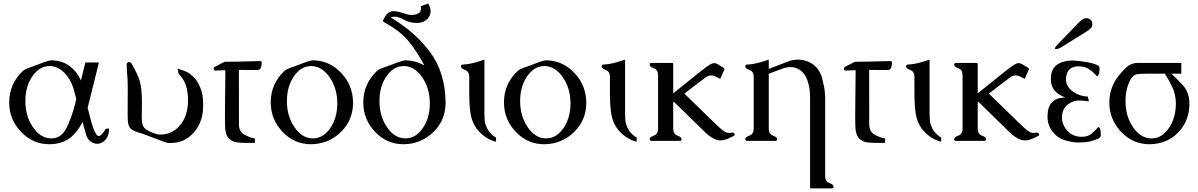

<svg xmlns="http://www.w3.org/2000/svg" viewBox="-20 -799 6793 1089"><path d="M276.9 -457Q335.9 -454.1 376.5 -423.1Q417 -392.1 439 -342.8Q446.3 -372.1 452.4 -396.7Q458.5 -421.4 464.4 -444.8H541Q530.3 -401.4 519.8 -358.9Q509.3 -316.4 483.4 -212.4Q479.5 -195.8 477.1 -188Q485.4 -155.8 492.2 -128.9Q499 -102.1 505.4 -83Q523.4 -27.3 540.5 -27.3H541Q555.2 -27.8 580.1 -68.8L598.6 -69.8Q598.6 -29.8 580.1 -8.3Q561.5 13.2 538.1 16.1Q534.7 16.6 531.7 16.6Q513.2 16.6 495.1 4.4Q474.1 -9.8 466.3 -42Q462.4 -56.6 457.8 -73Q453.1 -89.4 448.2 -107.9Q421.4 -51.8 378.2 -17.6Q335 16.6 265.6 19H259.3Q167 19 100.6 -49.8Q32.2 -120.6 32.2 -217.8V-219.2Q32.7 -324.7 110.8 -397.5Q120.1 -405.8 137.9 -412.1Q155.8 -418.5 190.9 -431.6Q211.4 -439.5 236.8 -448.7Q260.7 -457 275.4 -457ZM412.6 -236.8Q408.2 -253.4 404.1 -270Q399.9 -286.6 395.5 -301.3Q377.9 -353.5 343.8 -387.5Q309.6 -421.4 267.1 -424.3H261.2Q205.6 -424.3 166 -369.6Q124 -311.5 124 -226.6V-224.6Q124 -141.1 165.5 -79.6Q207 -17.1 266.1 -14.2H272.5Q326.7 -14.2 356 -71.3Q386.7 -131.3 406.7 -212.4Q410.6 -229 412.6 -236.8Z M784.2 -42Q742.7 -53.2 728 -64Q713.4 -74.2 708.5 -92.8Q704.1 -108.9 704.1 -144L704.6 -288.6Q704.6 -325.2 704.1 -339.4Q702.6 -368.7 700.7 -388.7Q698.7 -408.7 698.7 -436.5Q698.7 -441.9 708 -446.3Q710 -447.3 712.4 -447.3Q717.3 -447.3 724.1 -441.9Q762.7 -377.9 774.9 -330.6Q782.2 -298.8 784.2 -256.3Q784.7 -240.7 784.7 -223.6V-206.5Q784.2 -179.7 784.2 -146V-133.3Q784.2 -112.8 786.6 -101.1Q790 -79.6 805.2 -67.4Q818.8 -55.7 856 -42.5Q869.1 -37.1 880.9 -36.1Q886.7 -35.6 892.6 -35.6Q910.6 -35.6 929.2 -41Q976.1 -53.7 1008.8 -98.1Q1040 -141.1 1045.9 -209Q1046.4 -218.8 1046.4 -229Q1046.4 -263.2 1039.1 -297.9Q1028.8 -342.3 999.5 -373.5Q997.6 -376 993.7 -378.9L987.3 -410.6L1032.7 -394Q1044.4 -389.2 1056.2 -380.9Q1085.4 -357.9 1098.1 -337.4Q1123 -296.9 1128.9 -256.8Q1132.3 -232.9 1132.3 -206.5Q1132.3 -189 1130.9 -170.4Q1123.5 -95.2 1075.2 -43Q1025.9 9.3 959 11.7Q952.1 12.2 939.5 12.2Q927.2 11.2 914.6 6.8Z M1335 -402.3 1335.4 -92.8Q1335.4 -49.8 1369.9 -33Q1404.3 -16.1 1425.8 -13.7V11.2H1359.9Q1341.3 10.7 1321 8.1Q1300.8 5.4 1281.2 -10.7Q1256.8 -31.2 1256.3 -92.3Q1255.9 -118.7 1255.9 -142.1Q1255.9 -173.3 1256.3 -199.7L1258.3 -400.9Q1222.2 -399.9 1204.1 -398.9H1201.7Q1192.4 -398.9 1191.9 -408.2V-409.2Q1191.9 -417 1200.7 -421.4Q1210 -425.3 1240.2 -441.4Q1246.1 -444.3 1248.5 -445.8Q1254.4 -448.7 1258.3 -448.7L1336.4 -449.7L1457 -452.6H1457.5Q1464.4 -452.6 1464.4 -440.4Q1464.4 -434.1 1462.4 -423.8Q1458.5 -401.9 1440.9 -401.9Z M1760.3 -457Q1852.5 -453.1 1916.7 -383.8Q1981 -314.5 1982.4 -219.2V-216.3Q1982.4 -119.1 1915.5 -52.2Q1847.2 16.1 1749 19H1742.7Q1650.4 19 1584 -49.8Q1515.6 -120.6 1515.6 -217.8V-219.2Q1516.1 -324.7 1594.2 -397.5Q1603.5 -405.8 1621.3 -412.1Q1639.2 -418.5 1674.3 -431.6Q1694.8 -439.5 1720.2 -448.7Q1744.1 -457 1758.8 -457ZM1750.5 -424.3H1744.6Q1689 -424.3 1649.4 -369.6Q1607.4 -311.5 1607.4 -226.6V-224.6Q1607.4 -141.1 1648.9 -79.6Q1690.4 -17.1 1749.5 -14.2H1755.9Q1811 -14.2 1850.6 -68.8Q1892.6 -126.5 1893.1 -211.4Q1893.1 -296.4 1851.1 -358.6Q1809.1 -420.9 1750.5 -424.3Z M2275.4 -424.3H2269.5Q2213.9 -424.3 2174.3 -369.6Q2132.3 -311.5 2132.3 -226.6V-224.6Q2132.3 -141.1 2173.8 -79.6Q2215.3 -17.1 2274.4 -14.2H2280.8Q2335.9 -14.2 2375.5 -68.8Q2417.5 -126.5 2418 -211.4Q2418 -296.4 2376 -358.6Q2334 -420.9 2275.4 -424.3ZM2217.8 -735.4Q2244.6 -732.9 2279.3 -720.7Q2297.9 -713.9 2314.9 -713.9Q2329.1 -713.9 2342.3 -718.3Q2367.7 -726.6 2367.7 -749.5Q2367.7 -755.9 2365.7 -763.2L2408.2 -779.3Q2422.4 -755.4 2422.4 -734.9Q2422.4 -715.3 2410.2 -698.7Q2388.7 -670.4 2348.6 -668.9H2341.8Q2302.7 -668.9 2266.6 -689.5Q2239.3 -704.6 2217.8 -704.6Q2208.5 -704.6 2200.7 -701.7Q2199.2 -701.2 2197.3 -699.2Q2337.4 -615.2 2421.1 -501.2Q2504.9 -387.2 2507.3 -219.2V-216.3Q2507.3 -119.1 2440.4 -52.2Q2372.1 16.1 2273.9 19H2267.6Q2175.3 19 2108.9 -49.8Q2040.5 -120.6 2040.5 -217.8V-219.2Q2041 -324.7 2119.1 -397.5Q2128.4 -405.8 2146.2 -412.1Q2164.1 -418.5 2199.2 -431.6Q2219.7 -439.5 2245.1 -448.7Q2269 -457 2283.7 -457H2285.2Q2340.3 -454.6 2387.2 -427.7Q2344.2 -508.3 2297.4 -565.4Q2250.5 -622.6 2161.1 -671.4Q2151.9 -676.3 2151.9 -681.2Q2151.9 -682.6 2152.8 -684.1Q2156.2 -690.4 2162.1 -700.7Q2180.2 -735.4 2212.4 -735.4Z M2727.5 -150.4Q2727.5 -113.8 2733.4 -94.7Q2748.5 -44.9 2793.5 -18.6V4.9Q2740.7 -7.3 2697.3 -52.7Q2666.5 -85 2654.1 -130.4Q2641.6 -175.8 2641.6 -270V-362.8Q2641.6 -393.6 2617.9 -402.1Q2594.2 -410.6 2594.2 -422.4Q2594.2 -432.6 2604 -432.6Q2635.3 -434.1 2666 -442.1Q2696.8 -450.2 2727.5 -460.9Z M3083 -457Q3175.3 -453.1 3239.5 -383.8Q3303.7 -314.5 3305.2 -219.2V-216.3Q3305.2 -119.1 3238.3 -52.2Q3169.9 16.1 3071.8 19H3065.4Q2973.1 19 2906.7 -49.8Q2838.4 -120.6 2838.4 -217.8V-219.2Q2838.9 -324.7 2917 -397.5Q2926.3 -405.8 2944.1 -412.1Q2961.9 -418.5 2997.1 -431.6Q3017.6 -439.5 3043 -448.7Q3066.9 -457 3081.5 -457ZM3073.2 -424.3H3067.4Q3011.7 -424.3 2972.2 -369.6Q2930.2 -311.5 2930.2 -226.6V-224.6Q2930.2 -141.1 2971.7 -79.6Q3013.2 -17.1 3072.3 -14.2H3078.6Q3133.8 -14.2 3173.3 -68.8Q3215.3 -126.5 3215.8 -211.4Q3215.8 -296.4 3173.8 -358.6Q3131.8 -420.9 3073.2 -424.3Z M3525.4 -150.4Q3525.4 -113.8 3531.2 -94.7Q3546.4 -44.9 3591.3 -18.6V4.9Q3538.6 -7.3 3495.1 -52.7Q3464.4 -85 3451.9 -130.4Q3439.5 -175.8 3439.5 -270V-362.8Q3439.5 -393.6 3415.8 -402.1Q3392.1 -410.6 3392.1 -422.4Q3392.1 -432.6 3401.9 -432.6Q3433.1 -434.1 3463.9 -442.1Q3494.6 -450.2 3525.4 -460.9Z M3798.3 -69.3Q3798.3 -38.6 3822 -30Q3845.7 -21.5 3845.7 -9.8Q3845.7 0 3835.4 0H3674.8Q3665 0 3665 -9.8Q3665 -21.5 3688.7 -30Q3712.4 -38.6 3712.4 -69.3V-372.6Q3712.4 -403.3 3688.7 -411.6Q3665 -419.9 3665 -432.1Q3665 -441.9 3674.8 -441.9H3790Q3798.3 -441.9 3798.3 -436V-269.5L3956.1 -396Q3984.9 -419.4 4007.3 -433.1Q4020 -440.9 4031.7 -440.9Q4040 -440.9 4047.9 -436.5L4083.5 -415Q4088.9 -411.1 4088.9 -406.7Q4088.9 -404.3 4087.4 -401.9L4064.9 -351.6L4041.5 -363.8Q4026.9 -371.1 4013.7 -371.1Q3997.6 -371.1 3983.4 -360.8Q3918.5 -312.5 3861.8 -268.1L4027.3 -106.9Q4078.1 -57.1 4093.8 -50.3Q4104.5 -44.9 4116.2 -44.9Q4121.1 -44.9 4126 -45.9Q4129.9 -46.9 4133.3 -46.9Q4142.6 -46.9 4146 -40Q4147 -37.6 4147 -35.2Q4147 -30.8 4142.1 -28.3L4111.8 -13.7Q4086.4 -2.4 4065.4 -2.4Q4051.3 -2.4 4039.1 -7.8Q4008.3 -20.5 3982.9 -45.4L3802.2 -221.7L3798.3 -218.3Z M4340.3 -408.7 4351.6 -412.6 4449.7 -450.2Q4478 -460.9 4505.9 -460.9Q4537.6 -460.9 4567.9 -447.3Q4625 -420.9 4642.6 -356.9Q4647.9 -336.4 4653.8 -308.3Q4659.7 -280.3 4660.2 -243.7V200.2Q4660.2 230.5 4684.1 239Q4708 247.6 4708 259.8Q4708 269.5 4697.8 269.5H4582.5Q4574.7 269.5 4574.7 263.7V-243.7Q4574.7 -316.9 4550.8 -362.8Q4529.3 -404.3 4488.8 -415Q4477.5 -418.5 4463.9 -418.5Q4452.6 -418.5 4440.4 -416Q4427.2 -413.6 4415.3 -408.7Q4403.3 -403.8 4390.1 -399.4L4352.1 -385.3L4340.3 -380.9V-69.3Q4340.3 -38.6 4364 -30Q4387.7 -21.5 4387.7 -9.8Q4387.7 0 4377.9 0H4217.3Q4207 0 4207 -9.8Q4207 -21.5 4231 -30Q4254.9 -38.6 4254.9 -69.3V-362.8Q4254.9 -393.6 4231 -402.1Q4207 -410.6 4207 -422.4Q4207 -432.6 4217.3 -432.6Q4248.5 -434.1 4279.1 -442.1Q4309.6 -450.2 4340.3 -460.9Z M4909.7 -402.3 4910.2 -92.8Q4910.2 -49.8 4944.6 -33Q4979 -16.1 5000.5 -13.7V11.2H4934.6Q4916 10.7 4895.8 8.1Q4875.5 5.4 4856 -10.7Q4831.5 -31.2 4831.1 -92.3Q4830.6 -118.7 4830.6 -142.1Q4830.6 -173.3 4831.1 -199.7L4833 -400.9Q4796.9 -399.9 4778.8 -398.9H4776.4Q4767.1 -398.9 4766.6 -408.2V-409.2Q4766.6 -417 4775.4 -421.4Q4784.7 -425.3 4814.9 -441.4Q4820.8 -444.3 4823.2 -445.8Q4829.1 -448.7 4833 -448.7L4911.1 -449.7L5031.7 -452.6H5032.2Q5039.1 -452.6 5039.1 -440.4Q5039.1 -434.1 5037.1 -423.8Q5033.2 -401.9 5015.6 -401.9Z M5252.4 -150.4Q5252.4 -113.8 5258.3 -94.7Q5273.4 -44.9 5318.4 -18.6V4.9Q5265.6 -7.3 5222.2 -52.7Q5191.4 -85 5179 -130.4Q5166.5 -175.8 5166.5 -270V-362.8Q5166.5 -393.6 5142.8 -402.1Q5119.1 -410.6 5119.1 -422.4Q5119.1 -432.6 5128.9 -432.6Q5160.2 -434.1 5190.9 -442.1Q5221.7 -450.2 5252.4 -460.9Z M5525.4 -69.3Q5525.4 -38.6 5549.1 -30Q5572.8 -21.5 5572.8 -9.8Q5572.8 0 5562.5 0H5401.9Q5392.1 0 5392.1 -9.8Q5392.1 -21.5 5415.8 -30Q5439.5 -38.6 5439.5 -69.3V-372.6Q5439.5 -403.3 5415.8 -411.6Q5392.1 -419.9 5392.1 -432.1Q5392.1 -441.9 5401.9 -441.9H5517.1Q5525.4 -441.9 5525.4 -436V-269.5L5683.1 -396Q5711.9 -419.4 5734.4 -433.1Q5747.1 -440.9 5758.8 -440.9Q5767.1 -440.9 5774.9 -436.5L5810.5 -415Q5815.9 -411.1 5815.9 -406.7Q5815.9 -404.3 5814.5 -401.9L5792 -351.6L5768.6 -363.8Q5753.9 -371.1 5740.7 -371.1Q5724.6 -371.1 5710.4 -360.8Q5645.5 -312.5 5588.9 -268.1L5754.4 -106.9Q5805.2 -57.1 5820.8 -50.3Q5831.5 -44.9 5843.3 -44.9Q5848.1 -44.9 5853 -45.9Q5856.9 -46.9 5860.4 -46.9Q5869.6 -46.9 5873 -40Q5874 -37.6 5874 -35.2Q5874 -30.8 5869.1 -28.3L5838.9 -13.7Q5813.5 -2.4 5792.5 -2.4Q5778.3 -2.4 5766.1 -7.8Q5735.4 -20.5 5710 -45.4L5529.3 -221.7L5525.4 -218.3Z M6002.9 -533.2Q5982.4 -520.5 5970.2 -520.5Q5968.8 -520.5 5967.8 -521Q5963.4 -521.5 5963.4 -524.4Q5963.4 -531.2 5980.5 -548.8L6037.1 -607.4Q6048.8 -619.1 6079.1 -651.1Q6109.4 -683.1 6121.1 -689.9Q6130.9 -695.8 6141.6 -695.8Q6149.4 -695.8 6157.2 -692.4Q6175.8 -684.6 6175.8 -661.6Q6175.8 -648.4 6166 -638.4Q6156.2 -628.4 6146.5 -622.6ZM6099.1 9.3Q6068.4 9.3 6031.7 -0.2Q5995.1 -9.8 5974.6 -27.3Q5921.9 -70.8 5921.4 -134.8V-138.7Q5921.4 -245.1 6022.9 -246.1Q5940.9 -275.4 5940.4 -347.7V-350.6Q5940.4 -411.1 5980 -435.1Q6013.7 -455.6 6061 -455.6Q6069.8 -455.6 6078.6 -455.1Q6113.8 -452.1 6145.8 -446.5Q6177.7 -440.9 6201.7 -430.7Q6214.8 -425.3 6216.3 -413.6V-408.7Q6216.3 -389.6 6212.9 -379.9Q6208 -366.7 6203.1 -366.7Q6201.2 -366.7 6199.2 -368.7Q6195.8 -372.6 6188 -381.3Q6174.3 -395.5 6153.6 -408.7Q6132.8 -421.9 6098.6 -422.9H6097.2Q6061 -422.9 6042.5 -401.4Q6026.4 -381.3 6025.9 -349.1Q6025.9 -307.6 6067.9 -277.8Q6101.6 -253.9 6149.9 -251L6156.2 -223.6Q6131.8 -228 6104.5 -229H6101.1Q6075.2 -229 6054.7 -217.8Q6018.1 -198.7 6007.3 -163.6Q6002.9 -148.4 6002.9 -133.3Q6002.9 -113.3 6011.2 -92.8Q6030.3 -47.4 6073.7 -30.3Q6090.8 -23.4 6108.4 -22.9H6114.3Q6149.9 -22.9 6170.9 -40.5Q6192.9 -59.1 6206.5 -75.2Q6209 -78.1 6211.4 -78.1Q6217.3 -78.1 6222.2 -57.6Q6223.6 -49.3 6223.6 -36.6V-29.8Q6222.2 -18.6 6209 -12.7Q6185.1 -2.4 6162.4 3.2Q6139.6 8.8 6099.1 9.3Z M6502 -381.3Q6443.4 -381.3 6424.6 -377Q6405.8 -372.6 6392.1 -347.7Q6363.8 -295.9 6363.8 -226.6V-224.6Q6363.8 -141.1 6405.3 -79.6Q6446.8 -17.1 6505.9 -14.2H6512.2Q6567.4 -14.2 6606.9 -68.8Q6648.9 -126.5 6649.4 -211.4Q6649.4 -264.2 6627.2 -309.3Q6605 -354.5 6585.9 -381.3ZM6680.2 -441.9V-381.3H6624Q6653.3 -354 6688.7 -315.9Q6724.1 -277.8 6726.1 -217.3V-210Q6726.1 -116.2 6666 -51.3Q6603.5 16.1 6505.4 19H6499Q6406.7 19 6340.3 -49.8Q6272 -120.6 6272 -217.8V-219.2Q6272.5 -304.2 6325.7 -370.6Q6345.2 -395 6370.6 -418.5Q6396 -441.9 6430.7 -441.9Z"/></svg>

Font: Caudex
Style: Regular
Weight: 400
Version: Version 1.01